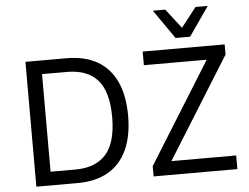

<svg xmlns="http://www.w3.org/2000/svg" viewBox="-60 -1005 1398 1080"><g transform="rotate(-5 639.5 -464.5)"><path d="M102 0V-705H334Q437 -705 507.5 -664.5Q578 -624 614.5 -545.5Q651 -467 651 -353Q651 -239 614.5 -160Q578 -81 507.5 -40.5Q437 0 334 0ZM189 -77H330Q444 -77 502.5 -143.5Q561 -210 561 -353Q561 -496 503 -562Q445 -628 330 -628H189ZM764 0V-58L1143 -667L1154 -628H764V-705H1227V-648L847 -38L837 -77H1237V0ZM955 -765 841 -929H911L996 -819L1082 -929H1151L1037 -765Z"/></g></svg>

Font: Nunito Sans 7pt SemiCondensed
Style: Regular
Weight: 400
Width: 4
Designer: Vernon Adams
Foundry: Vernon Adams
Version: Version 3.101;gftools[0.9.27]